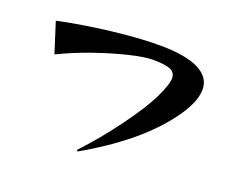

<svg xmlns="http://www.w3.org/2000/svg" viewBox="-115 -854 1230 1051"><g transform="rotate(20 500.0 -328.0)"><path d="M732 -408Q774 -494 774 -531Q774 -565 743 -578Q712 -591 641 -591Q595 -591 508.5 -570.5Q422 -550 319 -514.5Q216 -479 124 -434L68 -610Q209 -640 369 -659Q529 -678 646 -678Q799 -678 875.5 -640Q952 -602 952 -530Q952 -451 866 -338Q721 -147 425 22L418 16Q519 -92 606.5 -211.5Q694 -331 732 -408Z"/></g></svg>

Font: Tiejili SC
Style: Regular
Weight: 400
Designer: Buernia
Foundry: Ershou Xiaoxi Press
Version: Version 1.100